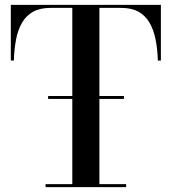

<svg xmlns="http://www.w3.org/2000/svg" viewBox="-20 -770 704 790"><path d="M178 -363V-375H490V-363ZM167.5 0V-12.5H277.5V-737.5H187.5Q144.5 -737.5 116.2 -721.8Q88 -706 71 -677Q54 -648 46.2 -608.2Q38.5 -568.5 37 -521H24.5V-750H642V-521H629.5Q628 -568.5 620 -608.2Q612 -648 595 -677Q578 -706 549.8 -721.8Q521.5 -737.5 478.5 -737.5H389V-12.5H499V0Z"/></svg>

Font: Bodoni Moda 18pt Medium
Style: Regular
Weight: 500
Designer: Owen Earl
Foundry: indestructible type
Version: Version 2.004